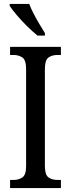

<svg xmlns="http://www.w3.org/2000/svg" viewBox="-20 -951 358 971"><path d="M31 0V-41H48Q75 -41 93.5 -54Q112 -67 112 -111V-601Q112 -647 93.5 -660Q75 -673 48 -673H31V-714H288V-673H271Q243 -673 225 -660Q207 -647 207 -601V-112Q207 -67 225 -54Q243 -41 271 -41H288V0ZM170 -771Q147 -789 118 -817.5Q89 -846 64.5 -875Q40 -904 29 -921V-931H128Q136 -909 150 -882Q164 -855 179.5 -829Q195 -803 207 -784V-771Z"/></svg>

Font: Noto Serif Armenian Condensed
Style: Regular
Weight: 400
Width: 3
Designer: Monotype Design Team
Foundry: Monotype Imaging Inc.
Version: Version 2.008; ttfautohint (v1.8.4.7-5d5b)